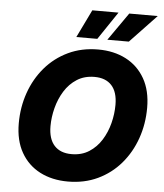

<svg xmlns="http://www.w3.org/2000/svg" viewBox="-62 -1006 913 1069"><g transform="rotate(5 394.5 -471.5)"><path d="M356.9 9.8Q268.6 9.8 200.9 -25.1Q133.3 -60.1 95.2 -127Q57.1 -193.8 57.1 -289.6Q57.1 -379.9 85.4 -460.7Q113.8 -541.5 167 -603.8Q220.2 -666 295.2 -701.7Q370.1 -737.3 462.4 -737.3Q550.3 -737.3 617.7 -702.4Q685.1 -667.5 723.4 -600.6Q761.7 -533.7 761.7 -437.5Q761.7 -347.2 733.4 -266.4Q705.1 -185.5 651.9 -123.3Q598.6 -61 523.9 -25.6Q449.2 9.8 356.9 9.8ZM364.3 -144Q420.9 -144 462.4 -170.7Q503.9 -197.3 531 -240.7Q558.1 -284.2 571.3 -335.9Q584.5 -387.7 584.5 -438.5Q584.5 -510.3 551 -546.9Q517.6 -583.5 455.1 -583.5Q398.9 -583.5 357.2 -556.9Q315.4 -530.3 288.3 -486.6Q261.2 -442.9 247.8 -391.1Q234.4 -339.4 234.4 -289.1Q234.4 -217.8 268.1 -180.9Q301.8 -144 364.3 -144ZM627.9 -795.9H507.8L616.7 -951.7H775.9ZM451.7 -795.9H334.5L410.2 -951.7H556.6Z"/></g></svg>

Font: Inter Extra Bold
Style: Italic
Weight: 800
Italic angle: -9.39999°
Designer: Rasmus Andersson
Foundry: rsms
Version: Version 4.000;git-3c8e0fc